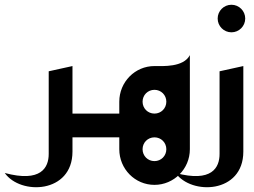

<svg xmlns="http://www.w3.org/2000/svg" viewBox="-105 -578 1069 808"><path d="M200 60V0H320V-100H200V-300L100 -278V70C100 127 68 191 -85 150C-19 244 200 237 200 60Z M280 -100V0H397V50C397 133 463 200 545 200C627 200 694 133 694 50V-346C667 -294 580 -300 545 -300C463 -300 397 -233 397 -150V-100ZM495 -150C495 -178 517 -200 545 -200C573 -200 595 -178 595 -150C595 -122 573 -100 545 -100C517 -100 495 -122 495 -150ZM495 50C495 22 517 0 545 0C573 0 595 22 595 50C595 78 573 100 545 100C517 100 495 78 495 50Z M811 -500C811 -468 837 -442 869 -442C901 -442 927 -468 927 -500C927 -532 901 -558 869 -558C837 -558 811 -532 811 -500Z M919 60V-300L819 -278V70C819 127 787 191 634 150C700 244 919 237 919 60Z"/></svg>

Font: Reem Kufi
Style: Regular
Weight: 400
Designer: Khaled Hosny
Version: Version 0.007